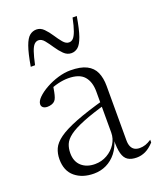

<svg xmlns="http://www.w3.org/2000/svg" viewBox="-131 -768 717 860"><g transform="rotate(-20 228.0 -337.5)"><path d="M326 -287.5 328.5 -267Q252.5 -245.5 207 -227Q161.5 -208.5 138 -190.8Q114.5 -173 106.8 -154Q99 -135 99 -112Q99 -72.5 123.2 -50.5Q147.5 -28.5 187.5 -28.5Q219 -28.5 245.2 -43.5Q271.5 -58.5 287.2 -83Q303 -107.5 303 -136.5V-332Q303 -378.5 280 -404.8Q257 -431 204 -431Q181.5 -431 156.2 -425Q131 -419 101.5 -405.5L130.5 -424Q128 -408 125.2 -394.2Q122.5 -380.5 119 -370.5Q115.5 -360.5 110.5 -355.5Q105 -349 95 -345.8Q85 -342.5 75 -342.5Q62 -342.5 54.5 -348.2Q47 -354 47 -363.5Q47 -378.5 64.2 -395.5Q81.5 -412.5 108.5 -427.5Q135.5 -442.5 166.5 -451.8Q197.5 -461 225.5 -461Q274 -461 302.5 -446.5Q331 -432 343 -404.8Q355 -377.5 355 -340V-81Q355 -61.5 360.8 -49.8Q366.5 -38 376.5 -32.8Q386.5 -27.5 400 -27.5Q414 -27.5 427 -31.8Q440 -36 456 -46.5V-33.5Q435 -11 414.8 -1.5Q394.5 8 373 8Q347.5 8 331.5 -2Q315.5 -12 308.8 -36.5Q302 -61 303 -103.5L306 -105Q296 -67.5 275.8 -42Q255.5 -16.5 228 -3.2Q200.5 10 168.5 10Q113.5 10 78.8 -18.8Q44 -47.5 44 -103Q44 -130.5 54.2 -153.2Q64.5 -176 93.5 -197Q122.5 -218 178.2 -240Q234 -262 326 -287.5ZM336.5 -680Q326.5 -619.5 315 -587.2Q303.5 -555 289.5 -543.2Q275.5 -531.5 258 -531.5Q238 -531.5 222 -547.2Q206 -563 192.2 -583.8Q178.5 -604.5 165.5 -620.5Q152.5 -636.5 137.5 -636.5Q126.5 -636.5 117.8 -628Q109 -619.5 101.5 -597.8Q94 -576 85.5 -536.5H65Q75.5 -598 87 -630Q98.5 -662 113 -673.5Q127.5 -685 145.5 -685Q165 -685 180.5 -669.2Q196 -653.5 209.5 -632.8Q223 -612 236.2 -596.2Q249.5 -580.5 264 -580.5Q275.5 -580.5 284 -589Q292.5 -597.5 300.5 -619.2Q308.5 -641 316.5 -680Z"/></g></svg>

Font: Newsreader 36pt Light
Style: Regular
Weight: 300
Designer: Hugues Gentile
Foundry: Production Type
Version: Version 1.003